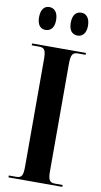

<svg xmlns="http://www.w3.org/2000/svg" viewBox="-100 -963 531 1008"><g transform="rotate(10 165.0 -459.0)"><path d="M250 -796C272 -796 295 -812 295 -856C295 -901 272 -918 250 -918C224 -918 203 -901 203 -856C203 -812 224 -796 250 -796ZM78 -796C103 -796 125 -812 125 -856C125 -901 103 -918 78 -918C55 -918 34 -901 34 -856C34 -812 55 -796 78 -796ZM22 0H309V-10H269C239 -10 231 -23 231 -72V-639C231 -691 239 -704 269 -704H309V-714H22V-704H61C91 -704 98 -691 98 -639V-72C98 -23 91 -10 61 -10H22Z"/></g></svg>

Font: Noto Serif Display ExtraCondensed
Style: Bold
Weight: 700
Width: 2
Designer: Monotype Design Team
Foundry: Monotype Imaging Inc.
Version: Version 2.009